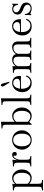

<svg xmlns="http://www.w3.org/2000/svg" viewBox="1745 -2509 1047 4577"><g transform="rotate(-90 2268.5 -220.5)"><path d="M18 283V260L34 258Q67 254 82 246.5Q97 239 101.5 219Q106 199 106 159V-335Q106 -380 87.5 -396.5Q69 -413 18 -413V-436Q56 -436 93 -439.5Q130 -443 176 -451L169 -382L176 -367V159Q176 199 180.5 219Q185 239 200.5 246.5Q216 254 248 258L264 260V283L141 280ZM315 11Q269 11 227.5 -9.5Q186 -30 160 -65L169 -99Q186 -65 224.5 -42Q263 -19 304 -19Q366 -19 402 -73Q438 -127 438 -221Q438 -316 402 -370Q366 -424 302 -424Q265 -424 232 -405.5Q199 -387 170 -350L156 -367Q189 -410 229 -432Q269 -454 315 -454Q372 -454 418 -423Q464 -392 491 -339.5Q518 -287 518 -221Q518 -156 491 -103.5Q464 -51 418 -20Q372 11 315 11Z M591 3V-20L607 -22Q640 -26 655 -33.5Q670 -41 674.5 -61Q679 -81 679 -121V-329Q679 -378 660.5 -395.5Q642 -413 591 -413V-436Q631 -436 668.5 -439Q706 -442 749 -448L738 -333H749V-121Q749 -81 753.5 -61Q758 -41 773.5 -33.5Q789 -26 821 -22L837 -20V3L714 0ZM747 -269 736 -312Q757 -391 791 -422.5Q825 -454 867 -454Q907 -454 921 -434Q935 -414 935 -394Q935 -372 922 -358Q909 -344 886 -344Q868 -344 856 -353.5Q844 -363 844 -378Q844 -383 845 -387Q846 -391 847 -398Q848 -402 848.5 -405Q849 -408 849 -410Q849 -420 835 -420Q817 -420 799.5 -399.5Q782 -379 768 -345Q754 -311 747 -269Z M1220 11Q1156 11 1104 -20Q1052 -51 1021 -103.5Q990 -156 990 -220Q990 -286 1020.5 -339Q1051 -392 1103.5 -423Q1156 -454 1220 -454Q1285 -454 1337 -423Q1389 -392 1419.5 -339Q1450 -286 1450 -220Q1450 -156 1419 -103.5Q1388 -51 1336 -20Q1284 11 1220 11ZM1220 -14Q1292 -14 1331 -67.5Q1370 -121 1370 -220Q1370 -321 1331.5 -375Q1293 -429 1220 -429Q1147 -429 1108.5 -375Q1070 -321 1070 -220Q1070 -121 1109 -67.5Q1148 -14 1220 -14Z M1792 11Q1746 11 1704.5 -9.5Q1663 -30 1637 -65L1646 -99Q1663 -65 1701.5 -42Q1740 -19 1781 -19Q1843 -19 1879 -73Q1915 -127 1915 -221Q1915 -316 1879 -370Q1843 -424 1780 -424Q1743 -424 1709 -405Q1675 -386 1647 -350L1633 -367Q1664 -409 1705 -431.5Q1746 -454 1792 -454Q1849 -454 1895 -423Q1941 -392 1968 -339.5Q1995 -287 1995 -221Q1995 -156 1968 -103.5Q1941 -51 1895 -20Q1849 11 1792 11ZM1583 11V-606Q1583 -651 1565 -669Q1547 -687 1502 -687H1495V-710Q1547 -710 1583 -712.5Q1619 -715 1653 -722V-50L1599 11Z M2055 3V-20L2071 -22Q2104 -26 2119 -33.5Q2134 -41 2138.5 -61Q2143 -81 2143 -121V-606Q2143 -651 2125 -669Q2107 -687 2062 -687H2055V-710Q2105 -710 2141.5 -712.5Q2178 -715 2213 -722V-121Q2213 -81 2217.5 -61Q2222 -41 2237.5 -33.5Q2253 -26 2285 -22L2301 -20V3L2178 0Z M2581 11Q2516 11 2466 -17Q2416 -45 2388.5 -95Q2361 -145 2361 -211Q2361 -280 2390.5 -335Q2420 -390 2470 -422Q2520 -454 2582 -454Q2657 -454 2702 -406Q2747 -358 2747 -277Q2747 -267 2746.5 -258.5Q2746 -250 2744 -245H2437L2439 -268H2588Q2680 -268 2680 -337Q2680 -376 2651 -402.5Q2622 -429 2579 -429Q2517 -429 2479 -373Q2441 -317 2441 -225Q2441 -130 2482 -74.5Q2523 -19 2594 -19Q2642 -19 2678.5 -46Q2715 -73 2734 -124L2758 -115Q2716 11 2581 11ZM2587 -520 2513 -639Q2506 -651 2501 -663.5Q2496 -676 2496 -688Q2496 -706 2505.5 -715Q2515 -724 2527 -724Q2539 -724 2550.5 -712Q2562 -700 2570 -668L2609 -520Z M2973 -361Q3001 -407 3042.5 -430.5Q3084 -454 3136 -454Q3202 -454 3238 -417Q3274 -380 3274 -312V-121Q3274 -80 3278 -60Q3282 -40 3295 -33Q3308 -26 3336 -22L3352 -20V3L3239 0L3126 3V-20L3142 -22Q3170 -26 3183 -33Q3196 -40 3200 -60Q3204 -80 3204 -121V-329Q3204 -373 3179.5 -398.5Q3155 -424 3114 -424Q3068 -424 3029 -393Q2990 -362 2976 -312ZM3421 3V-20L3437 -22Q3465 -26 3478 -33.5Q3491 -41 3495 -61Q3499 -81 3499 -121V-329Q3499 -373 3474.5 -398.5Q3450 -424 3409 -424Q3363 -424 3325 -394Q3287 -364 3272 -315H3252Q3259 -355 3285 -386.5Q3311 -418 3349.5 -436Q3388 -454 3433 -454Q3498 -454 3533.5 -416.5Q3569 -379 3569 -312V-121Q3569 -80 3573.5 -60.5Q3578 -41 3593 -33.5Q3608 -26 3640 -22L3656 -20V3L3534 0ZM2979 -121Q2979 -80 2983 -60Q2987 -40 3000 -33Q3013 -26 3041 -22L3057 -20V3L2944 0L2821 3V-20L2837 -22Q2870 -26 2885 -33.5Q2900 -41 2904.5 -61Q2909 -81 2909 -121V-332Q2909 -378 2890 -395.5Q2871 -413 2821 -413V-436Q2873 -436 2909 -438.5Q2945 -441 2979 -448V-370V-365Z M3932 11Q3867 11 3817 -17Q3767 -45 3739.5 -95Q3712 -145 3712 -211Q3712 -280 3741.5 -335Q3771 -390 3821 -422Q3871 -454 3933 -454Q4008 -454 4053 -406Q4098 -358 4098 -277Q4098 -267 4097.5 -258.5Q4097 -250 4095 -245H3788L3790 -268H3939Q4031 -268 4031 -337Q4031 -376 4002 -402.5Q3973 -429 3930 -429Q3868 -429 3830 -373Q3792 -317 3792 -225Q3792 -130 3833 -74.5Q3874 -19 3945 -19Q3993 -19 4029.5 -46Q4066 -73 4085 -124L4109 -115Q4067 11 3932 11Z M4355 11Q4307 11 4258 -11Q4248 -16 4241.5 -18.5Q4235 -21 4231 -21Q4226 -21 4223.5 -17Q4221 -13 4218 0H4195L4199 -66L4202 -151H4224L4225 -134Q4227 -101 4245.5 -74Q4264 -47 4294 -30.5Q4324 -14 4358 -14Q4397 -14 4421.5 -35Q4446 -56 4446 -90Q4446 -119 4423.5 -142Q4401 -165 4351 -185L4314 -200Q4259 -222 4234.5 -251Q4210 -280 4210 -323Q4210 -361 4227 -390.5Q4244 -420 4274.5 -437Q4305 -454 4343 -454Q4361 -454 4376 -450.5Q4391 -447 4410 -438Q4424 -431 4431 -431Q4442 -431 4448 -452L4470 -451L4466 -386V-316H4443Q4436 -369 4408.5 -399Q4381 -429 4340 -429Q4306 -429 4284 -409Q4262 -389 4262 -357Q4262 -329 4283 -307Q4304 -285 4349 -267L4389 -251Q4445 -229 4470.5 -198.5Q4496 -168 4496 -122Q4496 -63 4456.5 -26Q4417 11 4355 11Z"/></g></svg>

Font: Baskervville
Style: Regular
Weight: 400
Designer: Alexis Faudot, Rémi Forte, Morgane Pierson, Rafael Ribas, Tanguy Vanlaeys, Rosalie Wagner, Thomas Huot-Marchand
Foundry: ANRT
Version: Version 1.100